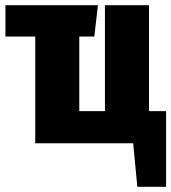

<svg xmlns="http://www.w3.org/2000/svg" viewBox="-20 -553 661 741"><path d="M621 -124V168H510L494 0H116V-412H1V-533H358L344 -412H286V-124H385V-533H555V-124Z"/></svg>

Font: Fira Sans Compressed ExtraBold
Style: Regular
Weight: 800
Width: 1
Designer: bBox Type GmbH & Carrois Corporate GbR & Edenspiekermann AG
Foundry: bBox Type GmbH & Carrois Corporate GbR & Edenspiekermann AG
Version: Version 4.301